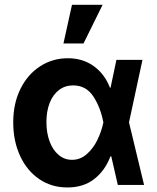

<svg xmlns="http://www.w3.org/2000/svg" viewBox="-20 -784 667 814"><path d="M36.1 -265.6Q36.1 -344.7 66.4 -406.5Q96.7 -468.3 149.7 -502.7Q202.6 -537.1 267.6 -537.1Q331.1 -537.1 377.4 -503.7Q423.8 -470.2 446.3 -412.1H448.7L473.6 -530.3H584L526.9 -265.1L590.8 0H479.5L451.7 -121.1H448.2Q425.3 -60.5 379.2 -24.7Q333 11.2 264.6 10.7Q198.7 10.7 146.7 -24.4Q94.7 -59.6 65.4 -122.6Q36.1 -185.5 36.1 -265.6ZM285.2 -106.4Q320.3 -106.4 347.9 -130.6Q375.5 -154.8 392.8 -190.7Q410.2 -226.6 418 -263.7L418.5 -265.1L418 -266.6Q405.3 -331.1 374.8 -376.5Q344.2 -421.9 290 -421.9Q255.4 -421.9 229.7 -402.1Q204.1 -382.3 190.4 -347.2Q176.8 -312 176.8 -266.6Q176.8 -220.7 190.4 -184.1Q204.1 -147.5 228.8 -127Q253.4 -106.4 285.2 -106.4ZM285.2 -763.7H415L334 -599.6H249Z"/></svg>

Font: Pretendard Std
Style: Bold
Weight: 700
Designer: Base glyphs from Inter by Rasmus Andersson; Hangeul glyphs from Noto Sans CJK(Source Han Sans) by Jang Soo-young and Kan
Foundry: Kil Hyung-jin
Version: Version 1.309